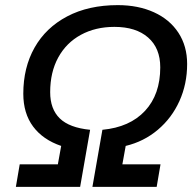

<svg xmlns="http://www.w3.org/2000/svg" viewBox="-20 -730 755 750"><path d="M57 -88H206L219 -160Q148 -184 109.5 -235.5Q71 -287 71 -364Q71 -466 115 -544Q159 -622 242.5 -666Q326 -710 440 -710Q520 -710 581.5 -682Q643 -654 677 -602Q711 -550 711 -480Q711 -402 681 -335.5Q651 -269 596.5 -223Q542 -177 471 -160L458 -88H607L592 0H341L380 -223Q487 -233 546.5 -297Q606 -361 606 -467Q606 -542 558.5 -583.5Q511 -625 427 -625Q353 -625 296 -594Q239 -563 207.5 -505.5Q176 -448 176 -370Q176 -304 213.5 -267.5Q251 -231 332 -223L293 0H42Z"/></svg>

Font: Niramit Medium
Style: Italic
Weight: 500
Italic angle: -10°
Designer: Katatrad Aksorn Co.,Ltd.
Foundry: Cadson Demak Co.,Ltd.
Version: Version 1.000; ttfautohint (v1.6)